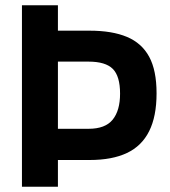

<svg xmlns="http://www.w3.org/2000/svg" viewBox="-20 -706 644 726"><path d="M63 0V-686H199V-590H319Q404 -590 460 -566.5Q516 -543 544 -491.5Q572 -440 572 -353Q572 -266 544 -210Q516 -154 460 -127.5Q404 -101 319 -101H199V0ZM199 -219H315Q378 -219 406 -253.5Q434 -288 434 -352Q434 -418 406.5 -445.5Q379 -473 315 -473H199Z"/></svg>

Font: Cairo Play
Style: Bold
Weight: 700
Version: Version 3.119